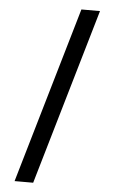

<svg xmlns="http://www.w3.org/2000/svg" viewBox="-63 -865 626 1049"><g transform="rotate(5 250.0 -340.0)"><path d="M58 143 340 -823H442L160 143Z"/></g></svg>

Font: Iosevka Slab Semibold
Style: Regular
Weight: 600
Monospace: yes
Designer: Belleve Invis
Foundry: Belleve Invis
Version: Version 11.1.1; ttfautohint (v1.8.3)